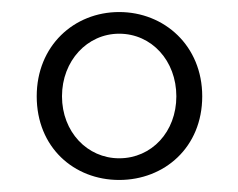

<svg xmlns="http://www.w3.org/2000/svg" viewBox="-20 -770 396 319"><path d="M178 -507C125 -507 83 -551 83 -610C83 -669 125 -714 178 -714C232 -714 273 -669 273 -610C273 -551 232 -507 178 -507ZM178 -471C253 -471 316 -525 316 -610C316 -694 253 -750 178 -750C103 -750 41 -694 41 -610C41 -525 103 -471 178 -471Z"/></svg>

Font: Noto Serif CJK JP Medium
Style: Regular
Weight: 500
Designer: Ryoko NISHIZUKA 西塚涼子 (kana & ideographs); Frank Grießhammer (Latin, Greek & Cyrillic); Wenlong ZHANG 张文龙 (bopomofo); San
Foundry: Adobe Systems Incorporated
Version: Version 1.000;PS 1;hotconv 16.6.53;makeotf.lib2.5.65590